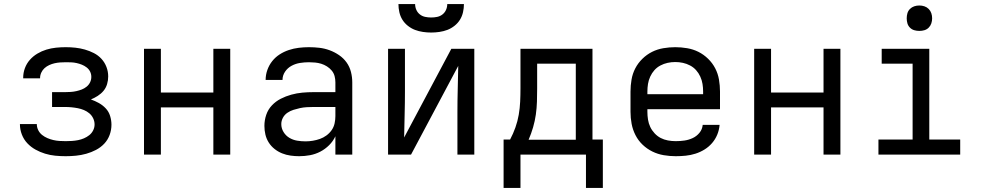

<svg xmlns="http://www.w3.org/2000/svg" viewBox="-20 -760 4840 944"><path d="M303 8Q277 8 251.5 5.5Q226 3 201.5 -4.5Q177 -12 154.5 -24.5Q132 -37 114.5 -55.5Q97 -74 87.5 -98.5Q78 -123 78 -148Q78 -149 78 -149Q78 -149 78 -150H161Q161 -150 161 -150Q161 -150 161 -150Q161 -150 161 -150Q161 -150 161 -150Q161 -134 168 -120Q175 -106 187 -96.5Q199 -87 213 -81Q227 -75 242 -71.5Q257 -68 272 -67Q287 -66 303 -66Q318 -66 333.5 -67Q349 -68 364 -71Q379 -74 393 -80Q407 -86 419 -95.5Q431 -105 438 -119Q445 -133 445 -148Q445 -164 438 -178.5Q431 -193 419 -203Q407 -213 392.5 -219Q378 -225 362.5 -228Q347 -231 331.5 -232.5Q316 -234 300 -234H236V-307H300Q314 -307 328 -308Q342 -309 355.5 -312Q369 -315 382 -320Q395 -325 406 -334Q417 -343 423 -355.5Q429 -368 429 -382Q429 -396 423 -408Q417 -420 406 -428.5Q395 -437 382.5 -442Q370 -447 356.5 -450Q343 -453 329.5 -453.5Q316 -454 303 -454Q289 -454 275.5 -453Q262 -452 248.5 -449Q235 -446 222 -440Q209 -434 199 -425Q189 -416 183 -403Q177 -390 177 -376Q177 -376 177 -375.5Q177 -375 177 -375H94Q94 -376 94 -376.5Q94 -377 94 -378Q94 -402 102.5 -425Q111 -448 127 -466Q143 -484 164 -496.5Q185 -509 208 -516Q231 -523 255 -525.5Q279 -528 303 -528Q327 -528 350.5 -525.5Q374 -523 397 -516.5Q420 -510 441.5 -499Q463 -488 479 -470.5Q495 -453 503.5 -430.5Q512 -408 512 -384Q512 -365 506.5 -346.5Q501 -328 489 -313.5Q477 -299 460.5 -288.5Q444 -278 427 -271Q447 -264 466 -253.5Q485 -243 500 -227Q515 -211 521.5 -189.5Q528 -168 528 -147Q528 -121 519 -96.5Q510 -72 492.5 -53.5Q475 -35 452 -23Q429 -11 404 -4Q379 3 353.5 5.5Q328 8 303 8Z M688 0V-520H771V-305H1029V-520H1112V0H1029V-232H771V0Z M1451 8Q1430 8 1408.5 5Q1387 2 1367 -6Q1347 -14 1330 -27.5Q1313 -41 1301.5 -59Q1290 -77 1285 -98Q1280 -119 1280 -141Q1280 -169 1289 -195.5Q1298 -222 1317 -242Q1336 -262 1360.5 -274.5Q1385 -287 1412 -294.5Q1439 -302 1466.5 -304.5Q1494 -307 1521 -307H1629V-355Q1629 -371 1625 -386Q1621 -401 1611 -413Q1601 -425 1587.5 -433.5Q1574 -442 1559.5 -446.5Q1545 -451 1529.5 -452.5Q1514 -454 1499 -454Q1477 -454 1455 -450.5Q1433 -447 1413.5 -436.5Q1394 -426 1381.5 -407.5Q1369 -389 1369 -367Q1369 -367 1369 -367Q1369 -367 1369 -367H1286Q1286 -367 1286 -367Q1286 -367 1286 -367Q1286 -392 1294.5 -416Q1303 -440 1318.5 -459.5Q1334 -479 1355 -492.5Q1376 -506 1400 -514Q1424 -522 1449 -525Q1474 -528 1499 -528Q1525 -528 1550.5 -525Q1576 -522 1600.5 -513Q1625 -504 1647 -489Q1669 -474 1684 -453Q1699 -432 1705.5 -406.5Q1712 -381 1712 -355V0H1629V-90Q1618 -66 1598.5 -46.5Q1579 -27 1555 -14.5Q1531 -2 1504.5 3Q1478 8 1451 8ZM1482 -65Q1500 -65 1518 -68Q1536 -71 1553 -77Q1570 -83 1585 -94Q1600 -105 1610.5 -120Q1621 -135 1625 -153Q1629 -171 1629 -189V-234H1521Q1505 -234 1488 -233Q1471 -232 1455 -228.5Q1439 -225 1423 -220Q1407 -215 1393 -205.5Q1379 -196 1371 -181Q1363 -166 1363 -150Q1363 -129 1374 -111Q1385 -93 1402.5 -82.5Q1420 -72 1440.5 -68.5Q1461 -65 1482 -65Z M1888 0V-520H1971V-312Q1971 -255 1969.5 -198Q1968 -141 1967 -84L2199 -520H2312V0H2229V-208Q2229 -265 2230.5 -322Q2232 -379 2233 -436L2001 0ZM2100 -600Q2080 -600 2059.5 -603Q2039 -606 2020.5 -613Q2002 -620 1985.5 -633Q1969 -646 1958.5 -663Q1948 -680 1943.5 -700Q1939 -720 1939 -740H2021Q2021 -725 2027 -711.5Q2033 -698 2044.5 -689Q2056 -680 2070.5 -677Q2085 -674 2100 -674Q2115 -674 2129.5 -677Q2144 -680 2155.5 -689Q2167 -698 2173 -711.5Q2179 -725 2179 -740H2261Q2261 -720 2256.5 -700Q2252 -680 2241.5 -663Q2231 -646 2214.5 -633Q2198 -620 2179.5 -613Q2161 -606 2140.5 -603Q2120 -600 2100 -600Z M2539 164H2456V-74H2488Q2503 -102 2514 -133Q2525 -164 2530.5 -196Q2536 -228 2537.5 -260.5Q2539 -293 2539 -325V-520H2893V-74H2944V164H2861V0H2539ZM2579 -73H2811V-447H2621V-325Q2621 -293 2620 -260.5Q2619 -228 2614.5 -196.5Q2610 -165 2601 -134Q2592 -103 2579 -73Z M3302 8Q3273 8 3243.5 3Q3214 -2 3187.5 -15Q3161 -28 3139.5 -48.5Q3118 -69 3104.5 -95.5Q3091 -122 3085.5 -151Q3080 -180 3080 -210V-310Q3080 -339 3085 -368.5Q3090 -398 3103.5 -424Q3117 -450 3138.5 -471Q3160 -492 3186 -505Q3212 -518 3241.5 -523Q3271 -528 3300 -528Q3329 -528 3358.5 -523Q3388 -518 3414 -505Q3440 -492 3461.5 -471Q3483 -450 3496.5 -424Q3510 -398 3515 -368.5Q3520 -339 3520 -310V-223H3163V-210Q3163 -191 3166 -172Q3169 -153 3177 -136Q3185 -119 3198.5 -104.5Q3212 -90 3228.5 -81.5Q3245 -73 3264 -69.5Q3283 -66 3302 -66Q3324 -66 3345 -69Q3366 -72 3385.5 -81Q3405 -90 3419 -107Q3433 -124 3435 -146H3518Q3516 -121 3506.5 -98Q3497 -75 3481 -56.5Q3465 -38 3444 -25Q3423 -12 3399.5 -4.5Q3376 3 3351.5 5.5Q3327 8 3302 8ZM3163 -297H3437V-310Q3437 -329 3434 -347.5Q3431 -366 3423 -383.5Q3415 -401 3402.5 -415Q3390 -429 3373 -438Q3356 -447 3337.5 -451Q3319 -455 3300 -455Q3281 -455 3262.5 -451Q3244 -447 3227 -438Q3210 -429 3197.5 -415Q3185 -401 3177 -383.5Q3169 -366 3166 -347.5Q3163 -329 3163 -310Z M3688 0V-520H3771V-305H4029V-520H4112V0H4029V-232H3771V0Z M4299 0V-74H4467V-447H4315V-520H4549V-74H4701V0ZM4500 -608Q4487 -608 4475 -611.5Q4463 -615 4454 -624Q4445 -633 4441.5 -645Q4438 -657 4438 -670Q4438 -683 4441.5 -695Q4445 -707 4454 -716Q4463 -725 4475 -729Q4487 -733 4500 -733Q4513 -733 4525 -729Q4537 -725 4546 -716Q4555 -707 4559 -695Q4563 -683 4563 -670Q4563 -657 4559 -645Q4555 -633 4546 -624Q4537 -615 4525 -611.5Q4513 -608 4500 -608Z"/></svg>

Font: Iosevka Custom Extended
Style: Regular
Weight: 400
Width: 7
Monospace: yes
Designer: Belleve Invis
Foundry: Belleve Invis
Version: Version 11.2.4; ttfautohint (v1.8.4)